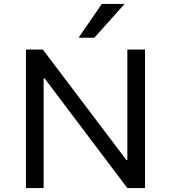

<svg xmlns="http://www.w3.org/2000/svg" viewBox="-20 -957 870 977"><path d="M112 0V-705H198L623 -143H628V-705H718V0H628L207 -558H202V0ZM380 -765 498 -937H614L460 -765Z"/></svg>

Font: Nunito Sans 6pt
Style: Regular
Weight: 400
Version: Version 3.101;gftools[0.9.27]